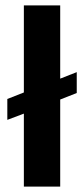

<svg xmlns="http://www.w3.org/2000/svg" viewBox="-20 -688 310 708"><path d="M68 0V-269L7 -246V-323L68 -347V-668H202V-398L263 -422V-345L202 -321V0Z"/></svg>

Font: Celebes
Style: Bold
Weight: 700
Designer: Anugrah Pasau
Foundry: Lafontype
Version: Version 1.000; ttfautohint (v1.8.4)